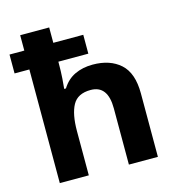

<svg xmlns="http://www.w3.org/2000/svg" viewBox="-112 -857 880 953"><g transform="rotate(-15 328.5 -380.0)"><path d="M227 -760V-681H381V-584H227V-575Q227 -535 224.5 -498Q222 -461 220 -446H229Q255 -488 295.5 -507Q336 -526 387 -526Q476 -526 529 -478.5Q582 -431 582 -326V0H433V-289Q433 -407 345 -407Q278 -407 252.5 -360.5Q227 -314 227 -227V0H78V-584H2V-681H78V-760Z"/></g></svg>

Font: Noto Sans Devanagari UI
Style: Bold
Weight: 700
Designer: Jelle Bosma - Monotype Design Team
Foundry: Monotype Imaging Inc.
Version: Version 2.004; ttfautohint (v1.8.4.7-5d5b)